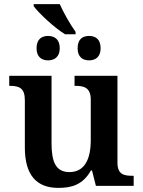

<svg xmlns="http://www.w3.org/2000/svg" viewBox="-20 -905 695 935"><path d="M297 -738H348V-750C322 -786 288 -846 271 -885H144V-875C167 -843 243 -771 297 -738ZM214 -611C244 -611 271 -627 271 -670C271 -715 244 -730 214 -730C184 -730 158 -715 158 -670C158 -627 184 -611 214 -611ZM414 -611C444 -611 470 -627 470 -670C470 -715 444 -730 414 -730C383 -730 358 -715 358 -670C358 -627 383 -611 414 -611ZM264 10C327 10 383 -4 423 -75H428L447 0H631V-49H625C584 -49 552 -55 552 -113V-536H343V-487H346C387 -487 422 -480 422 -420V-223C422 -128 391 -67 318 -67C250 -67 231 -120 231 -207V-536H25V-487H27C74 -487 101 -476 101 -417V-187C101 -51 159 10 264 10Z"/></svg>

Font: Noto Serif Semi
Style: Regular
Weight: 600
Designer: Monotype Design Team
Foundry: Monotype Imaging Inc.
Version: Version 1.002